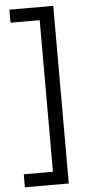

<svg xmlns="http://www.w3.org/2000/svg" viewBox="-59 -753 442 947"><g transform="rotate(-5 161.5 -279.5)"><path d="M24.9 96.2H169.4V-654.3H24.9V-718.8H242.2V160.6H24.9Z"/></g></svg>

Font: Viking Open Sans
Style: Regular
Weight: 400
Foundry: Ascender Corporation
Version: Version 2.001